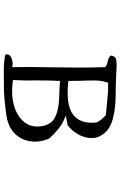

<svg xmlns="http://www.w3.org/2000/svg" viewBox="174 -872 651 1040"><g transform="rotate(90 500.0 -352.5)"><path d="M731 -293Q753 -241 746 -192Q739 -143 706 -108.5Q673 -74 616 -63Q587 -58 545.5 -53.5Q504 -49 474 -48Q419 -47 366 -47Q313 -47 277 -55Q271 -71 282 -80.5Q293 -90 311.5 -93.5Q330 -97 344 -92Q343 -145 343.5 -197Q344 -249 345 -301Q346 -374 346.5 -447.5Q347 -521 344 -597Q331 -607 311 -610.5Q291 -614 281 -627Q286 -653 303.5 -656Q321 -659 348 -658Q352 -658 355.5 -657.5Q359 -657 363 -657Q431 -653 496.5 -653Q562 -653 614 -640Q646 -633 671 -618.5Q696 -604 712 -578Q725 -559 727.5 -537Q730 -515 725 -493Q718 -463 700 -436.5Q682 -410 659 -393Q646 -390 632.5 -388Q619 -386 607 -382Q646 -369 676 -345Q706 -321 731 -293ZM666 -228Q666 -244 663 -259.5Q660 -275 652 -289Q642 -310 621.5 -321.5Q601 -333 575 -339Q539 -347 497 -347.5Q455 -348 419 -352Q417 -319 416.5 -288.5Q416 -258 416 -227Q417 -196 416.5 -164Q416 -132 414 -97Q510 -82 582 -113Q620 -130 643 -159Q666 -188 666 -228ZM644 -549Q637 -565 626.5 -577Q616 -589 604 -600Q590 -601 576.5 -602.5Q563 -604 550 -605Q520 -608 491 -610.5Q462 -613 429 -612Q417 -581 416.5 -543.5Q416 -506 418 -465Q418 -448 418.5 -431Q419 -414 419 -397Q475 -390 523 -395Q571 -400 602 -423Q626 -441 637.5 -472Q649 -503 644 -549Z"/></g></svg>

Font: Yuji Boku
Style: Regular
Weight: 400
Designer: Kataoka Yuji
Foundry: Kinuta Font Factory
Version: Version 3.002